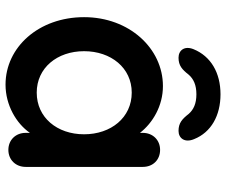

<svg xmlns="http://www.w3.org/2000/svg" viewBox="-80 -708 798 677"><g transform="rotate(90 318.5 -369.0)"><path d="M448 -61C448 -26 473 0 508 0C543 0 568 -26 568 -61V-474C568 -510 543 -535 508 -535C473 -535 448 -509 448 -474V-464C413 -509 353 -545 283 -545C150 -545 40 -426 40 -267C40 -107 146 10 278 10C350 10 415 -28 448 -76ZM160 -267C160 -362 219 -435 306 -435C394 -435 453 -362 453 -267C453 -172 394 -100 306 -100C219 -100 160 -172 160 -267ZM153 -653C140 -621 157 -600 183 -600C211 -600 225 -613 243 -636C258 -653 279 -663 312 -663C345 -663 366 -653 381 -636C399 -613 413 -600 441 -600C467 -600 484 -622 470 -655C446 -715 387 -748 312 -748C236 -748 178 -714 153 -653Z"/></g></svg>

Font: Hotpoint
Style: Bold
Weight: 700
Designer: Andrew Paglinawan, Luciano Perondi, Riccardo Olocco
Foundry: CAST Cooperativa Anonima Servizi Tipografici
Version: Version 1.000;PS 2.1;hotconv 16.6.51;makeotf.lib2.5.65220